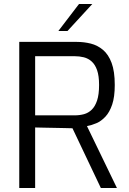

<svg xmlns="http://www.w3.org/2000/svg" viewBox="-20 -947 648 967"><path d="M77 0V-736H367Q403 -736 437 -727.5Q471 -719 498.5 -696Q526 -673 542 -630.5Q558 -588 558 -519Q558 -459 545 -420.5Q532 -382 511 -359.5Q490 -337 465.5 -326.5Q441 -316 418 -312L569 0H488L345 -301Q329 -301 305 -302Q281 -303 254 -303Q227 -303 201.5 -304Q176 -305 157 -305V0ZM157 -366H355Q381 -366 403 -372Q425 -378 442 -394.5Q459 -411 469 -441Q479 -471 479 -519Q479 -565 469 -593.5Q459 -622 441.5 -637.5Q424 -653 402 -658.5Q380 -664 355 -664H157ZM274 -791 378 -927H445L320 -791Z"/></svg>

Font: Exo Thin
Style: Regular
Weight: 400
Version: Version 2.000